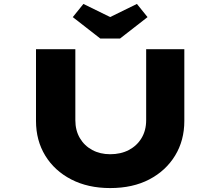

<svg xmlns="http://www.w3.org/2000/svg" viewBox="-20 -950 1121 976"><path d="M540 6Q427 6 342 -38Q257 -82 210 -159Q163 -236 163 -335V-700H363V-339Q363 -287 386 -248Q409 -209 449 -187.5Q489 -166 540 -166Q594 -166 635 -187.5Q676 -209 699.5 -248Q723 -287 723 -339V-700H917V-335Q917 -236 870 -159Q823 -82 739 -38Q655 6 540 6ZM490 -754 350 -863 404 -930 555 -856H525L676 -930L730 -863L590 -754Z"/></svg>

Font: Lexend Zetta ExtraBold
Style: Regular
Weight: 800
Designer: Bonnie Shaver-Troup, Thomas Jockin
Foundry: Lexend
Version: Version 1.007